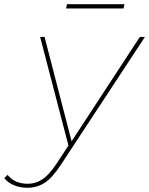

<svg xmlns="http://www.w3.org/2000/svg" viewBox="-132 -692 706 909"><path d="M-3 197Q-36 197 -65.5 185Q-95 173 -112 151L-96 136Q-63 178 0 178Q36 178 68 157.5Q100 137 137 81L192 -3L58 -517H79L207 -23L530 -517H554L155 90Q114 152 78 174.5Q42 197 -3 197ZM181 -652 185 -672H457L453 -652Z"/></svg>

Font: Montserrat Thin
Style: Italic
Weight: 100
Italic angle: -11.3°
Designer: Julieta Ulanovsky
Foundry: Julieta Ulanovsky
Version: Version 9.000; ttfautohint (v1.8.4.7-5d5b)